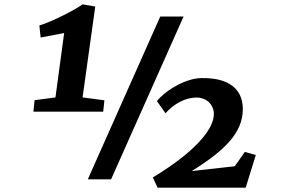

<svg xmlns="http://www.w3.org/2000/svg" viewBox="-20 -823 1290 881"><path d="M382.8 0H489.7L822.3 -747.1H715.3ZM133.3 -310.5H453.6L459 -362.8L358.9 -376L417 -793L358.9 -803.2C334 -783.2 219.2 -723.1 160.6 -706.1L166.5 -650.9L274.4 -671.4L234.4 -376L138.7 -363.3ZM703.1 38.1H1107.4L1153.8 -111.8L1103.5 -126L1057.1 -60.1L859.4 -38.1C1010.3 -131.3 1094.2 -213.4 1094.2 -322.8C1094.2 -388.2 1059.6 -466.8 905.8 -464.8C822.8 -463.9 728.5 -397.9 700.2 -358.9L739.3 -303.2C778.3 -347.7 832 -375.5 881.3 -375.5C932.1 -375.5 961.4 -337.4 961.4 -301.8C961.4 -186.5 754.9 -52.7 681.2 -8.8Z"/></svg>

Font: Merriweather
Style: Heavy Italic
Weight: 900
Italic angle: -7.5°
Designer: Eben Sorkin
Foundry: Eben Sorkin
Version: Version 1.001